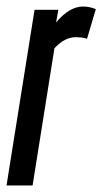

<svg xmlns="http://www.w3.org/2000/svg" viewBox="-29 -569 314 589"><path d="M150 -539 143 -500Q184 -549 226 -549Q236 -549 245.5 -547Q255 -545 265 -541L238 -450Q229 -453 220 -454Q211 -455 204 -455Q188 -455 172 -447.5Q156 -440 138 -421L71 0H-9L77 -539Z"/></svg>

Font: Georama Extra Condensed Medium
Style: Italic
Weight: 500
Width: 2
Italic angle: -9°
Designer: Jean-Baptiste Levee
Foundry: Production Type
Version: Version 1.000